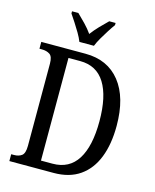

<svg xmlns="http://www.w3.org/2000/svg" viewBox="-134 -1021 896 1111"><g transform="rotate(15 313.5 -465.5)"><path d="M31 0V-41H48Q76 -41 94 -54.5Q112 -68 112 -113V-605Q112 -648 93 -660.5Q74 -673 46 -673H31V-714H296Q429 -714 503.5 -620.5Q578 -527 578 -357Q578 -247 546.5 -167Q515 -87 452.5 -43.5Q390 0 296 0ZM276 -50Q376 -50 425.5 -129Q475 -208 475 -357Q475 -506 425.5 -585.5Q376 -665 277 -665H207V-50ZM244 -771Q235 -794 219.5 -820.5Q204 -847 187 -873Q170 -899 157 -918V-931H195Q218 -909 243 -883Q268 -857 287 -830Q307 -857 332 -883Q357 -909 380 -931H418V-918Q404 -899 387.5 -873Q371 -847 355.5 -820.5Q340 -794 331 -771Z"/></g></svg>

Font: Noto Serif Ethiopic Condensed
Style: Regular
Weight: 400
Width: 3
Designer: Monotype Design Team
Foundry: Monotype Imaging Inc.
Version: Version 2.102; ttfautohint (v1.8.4.7-5d5b)